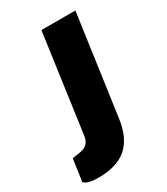

<svg xmlns="http://www.w3.org/2000/svg" viewBox="-251 -594 728 837"><g transform="rotate(-30 113.0 -175.0)"><path d="M198 -11 269 -516H98L30 -28C27 -6 21 23 -23 30L-63 36L-79 147C-79 147 -67 166 -9 166C118 166 180 110 198 -11Z"/></g></svg>

Font: United Sans ExtraBold
Style: Italic
Weight: 800
Italic angle: -8°
Designer: Pablo Impallari, Rodrigo Fuenzalida (Modified by Dan O. Williams)
Version: Version 1.000;PS 001.000;hotconv 1.0.88;makeotf.lib2.5.64775